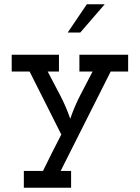

<svg xmlns="http://www.w3.org/2000/svg" viewBox="-20 -632 657 902"><path d="M314 250V171H265Q324 53 382.5 -62.5Q441 -178 500 -296H582V-375H353V-296H415Q386 -241 357.5 -185.5Q329 -130 310 -74Q291 -130 262 -185.5Q233 -241 204 -296H257V-375H35V-296H119Q157 -221 193.5 -148Q230 -75 268 0Q246 42 224.5 85Q203 128 182 171H92V250ZM357 -479Q386 -512 414.5 -545.5Q443 -579 472 -612H388Q365 -579 343 -545.5Q321 -512 298 -479Z"/></svg>

Font: Josefin Slab Thin
Style: Bold
Weight: 700
Version: Version 2.000